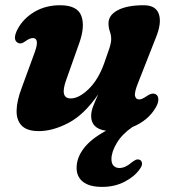

<svg xmlns="http://www.w3.org/2000/svg" viewBox="-20 -500 682 752"><path d="M590.5 -130.5Q600 -125 600.2 -110.8Q600.5 -96.5 589.5 -78Q559.5 -27 498.5 -2.5Q457.5 26 437 60.8Q416.5 95.5 416.5 123Q416.5 141 425.2 149.5Q434 158 447.5 158Q471 158 496 136Q504.5 129.5 511.5 126.2Q518.5 123 526 125.5Q533.5 127.5 536 137.5Q538.5 147.5 526.5 163.5Q507 191.5 468 211.8Q429 232 380.5 232Q330.5 232 305.2 212.2Q280 192.5 280 157.5Q280 118.5 307.8 81.5Q335.5 44.5 395.5 12Q337 4 337 -46Q337 -63.5 345.2 -84.8Q353.5 -106 365 -131Q310 -51 248.5 -18.8Q187 13.5 132 13.5Q85.5 13.5 64.8 -8.2Q44 -30 45 -67.8Q46 -105.5 64.5 -154.5L114.5 -291Q126.5 -323 124.2 -337Q122 -351 109 -351Q97 -351 79.5 -338.5Q61 -324.5 48 -333.5Q28.5 -346.5 49 -386Q71.5 -428 115.2 -453.8Q159 -479.5 215 -479.5Q283 -479.5 298.5 -438Q314 -396.5 290 -330L239.5 -187.5Q213 -114.5 257 -114.5Q289 -114.5 326.8 -150.8Q364.5 -187 388 -252Q402 -291 408.8 -312Q415.5 -333 415.5 -347Q415.5 -362.5 410.2 -376.8Q405 -391 405 -409Q405 -441 441.5 -460.2Q478 -479.5 543 -479.5Q591 -479.5 602.5 -444Q614 -408.5 589.5 -350L521 -176Q506 -139 508.8 -124.8Q511.5 -110.5 525.5 -110.5Q536.5 -110.5 556 -124.5Q576.5 -138.5 590.5 -130.5Z"/></svg>

Font: Fraunces 9pt Soft
Style: Bold Italic
Weight: 700
Italic angle: -16°
Version: Version 1.000;[b76b70a41]